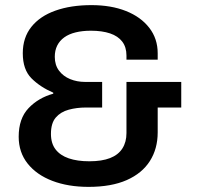

<svg xmlns="http://www.w3.org/2000/svg" viewBox="-20 -718 769 750"><path d="M326 12Q246 12 184.5 -11.5Q123 -35 88 -79Q53 -123 53 -184Q53 -255 91.5 -295.5Q130 -336 188 -352V-356Q137 -378 103 -412Q69 -446 69 -510Q69 -571 102.5 -613Q136 -655 196.5 -676.5Q257 -698 337 -698Q414 -698 472 -675Q530 -652 563 -609.5Q596 -567 596 -510V-485H474V-501Q474 -534 457.5 -555.5Q441 -577 410 -587.5Q379 -598 335 -598Q302 -598 275.5 -591.5Q249 -585 231 -572Q213 -559 203.5 -540Q194 -521 194 -496Q194 -464 210.5 -442Q227 -420 254 -409Q281 -398 312 -398H379V-298H315Q280 -298 248.5 -289.5Q217 -281 198 -259Q179 -237 179 -195Q179 -158 197 -134.5Q215 -111 248.5 -99.5Q282 -88 329 -88Q378 -88 410 -100.5Q442 -113 458 -138Q474 -163 474 -198V-398H688V-298H596V-201Q596 -137 565.5 -89Q535 -41 475 -14.5Q415 12 326 12Z"/></svg>

Font: Archivo SemiBold SemiBold
Style: Regular
Weight: 600
Version: Version 2.001